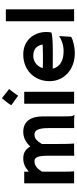

<svg xmlns="http://www.w3.org/2000/svg" viewBox="569 -1347 786 1964"><g transform="rotate(-90 962.0 -365.0)"><path d="M68.4 -510.3H188V-463.4Q204.6 -478 220.7 -488.5Q236.8 -499 253.2 -506.1Q269.5 -513.2 286.9 -516.6Q304.2 -520 324.2 -520Q368.2 -520 397.7 -501Q427.2 -481.9 444.8 -448.2Q481 -485.8 517.1 -502.9Q553.2 -520 597.2 -520Q637.2 -520 666.5 -505.9Q695.8 -491.7 715.1 -465.6Q734.4 -439.5 743.9 -403.1Q753.4 -366.7 753.4 -322.3V-202.6Q753.4 -158.7 753.4 -128.2Q753.4 -97.7 753.9 -76.9Q754.4 -56.2 754.9 -43.9Q755.4 -31.7 756.3 -24.9Q758.3 -12.2 762.5 -7.3Q766.6 -2.4 769.5 1.5L768.6 3.4Q761.7 2.9 752.4 2.2Q743.2 1.5 732.2 1Q721.2 0.5 709.2 0.2Q697.3 0 685.5 0Q677.2 0 664.3 0.2Q651.4 0.5 633.8 1.5V-262.7Q633.8 -302.7 629.4 -330.1Q625 -357.4 616.5 -374.3Q607.9 -391.1 595.5 -398.2Q583 -405.3 567.4 -405.3Q535.6 -405.3 513.9 -385.7Q492.2 -366.2 470.7 -329.1V-322.3Q470.7 -262.7 470.9 -219Q471.2 -175.3 471.4 -143.8Q471.7 -112.3 471.9 -90.6Q472.2 -68.8 472.9 -53Q473.6 -37.1 474.4 -24.9Q475.1 -12.7 476.1 0H414.1Q410.2 0 393.8 0Q377.4 0 351.1 1.5V-263.2Q351.1 -302.7 348.1 -330.1Q345.2 -357.4 338.4 -374Q331.5 -390.6 320.8 -397.9Q310.1 -405.3 294.4 -405.3Q277.3 -405.3 262.9 -400.1Q248.5 -395 235.8 -385.3Q223.1 -375.5 211.4 -361.3Q199.7 -347.2 188 -328.6V-141.1Q188 -106.4 188.2 -83Q188.5 -59.6 189 -43.7Q189.5 -27.8 190.2 -17.8Q190.9 -7.8 191.9 0H68.4Z M867.2 -642.6Q885.3 -671.9 905 -696.8Q924.8 -721.7 939.9 -738.3L1033.2 -664.6Q1023.4 -652.3 1015.1 -641.6Q1006.8 -630.9 998.8 -620.1Q990.7 -609.4 982.7 -597.9Q974.6 -586.4 965.3 -572.3ZM882.8 -510.3H1004.9V-54.7Q1004.9 -29.8 1005.4 -18.1Q1005.9 -6.3 1006.8 0H882.8Z M1113.8 -252Q1113.8 -308.1 1133.3 -356.9Q1152.8 -405.8 1188.5 -442.1Q1224.1 -478.5 1274.7 -499.3Q1325.2 -520 1387.7 -520Q1440.4 -520 1482.9 -501.7Q1525.4 -483.4 1554.9 -451.4Q1584.5 -419.4 1600.6 -376.5Q1616.7 -333.5 1616.7 -284.2Q1616.7 -265.6 1615 -251.5Q1613.3 -237.3 1610.8 -231.4Q1598.6 -228 1578.9 -225.3Q1559.1 -222.7 1533.4 -220.9Q1507.8 -219.2 1477.1 -218.5Q1446.3 -217.8 1412.1 -217.8Q1395 -217.8 1371.8 -217.8Q1348.6 -217.8 1325 -218Q1301.3 -218.3 1279.1 -218.3Q1256.8 -218.3 1241.7 -218.3Q1254.4 -165 1299.8 -136.2Q1345.2 -107.4 1419.9 -107.4Q1448.2 -107.4 1473.1 -112.3Q1498 -117.2 1518.1 -124.5Q1538.1 -131.8 1552.7 -139.9Q1567.4 -147.9 1574.7 -154.3Q1573.7 -130.4 1572.3 -101.6Q1570.8 -72.8 1567.4 -30.8Q1555.2 -22.5 1535.9 -15.6Q1516.6 -8.8 1493.9 -3.7Q1471.2 1.5 1447 4.4Q1422.9 7.3 1400.4 7.3Q1338.9 7.3 1286.4 -11.7Q1233.9 -30.8 1195.6 -64.9Q1157.2 -99.1 1135.5 -146.7Q1113.8 -194.3 1113.8 -252ZM1246.6 -320.8Q1258.3 -319.8 1274.9 -319.3Q1291.5 -318.8 1309.1 -318.8Q1326.7 -318.8 1342.8 -318.8Q1358.9 -318.8 1369.1 -318.8Q1380.4 -318.8 1395.8 -319.1Q1411.1 -319.3 1427.7 -319.6Q1444.3 -319.8 1460.2 -320.6Q1476.1 -321.3 1488.8 -322.3Q1480 -367.7 1452.4 -392.6Q1424.8 -417.5 1372.6 -417.5Q1349.6 -417.5 1329.6 -410.4Q1309.6 -403.3 1293.5 -390.6Q1277.3 -377.9 1265.4 -360.1Q1253.4 -342.3 1246.6 -320.8Z M1726.6 -698.2H1848.6V-54.7Q1848.6 -29.8 1849.1 -18.1Q1849.6 -6.3 1850.6 0H1726.6Z"/></g></svg>

Font: Hammersmith One
Style: Regular
Weight: 400
Designer: Nicole Fally
Foundry: Nicole Fally
Version: Version 1.002